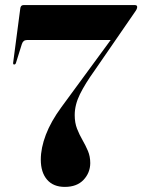

<svg xmlns="http://www.w3.org/2000/svg" viewBox="-20 -720 558 753"><path d="M334 -80Q333.5 -42 307.5 -14.5Q281.5 13 234 13Q189 13 164.5 -15.5Q140 -44 140 -94Q140 -139.5 159.8 -191.5Q179.5 -243.5 221 -300L414 -563H85.5Q70.5 -563 65.5 -546.5L42.5 -473Q40.5 -467 35.5 -467Q31 -467 31.5 -473.5L59.5 -686.5Q61 -700 72 -700H509.5Q518 -700 518 -692.5Q518 -685 509.5 -673.5L351 -443.5Q314 -392 293.5 -350.5Q273 -309 273 -268.5Q273 -238.5 282.2 -215Q291.5 -191.5 303.5 -170.8Q315.5 -150 324.8 -128.2Q334 -106.5 334 -80Z"/></svg>

Font: Fraunces 144pt
Style: Bold
Weight: 700
Version: Version 1.000;[b76b70a41]